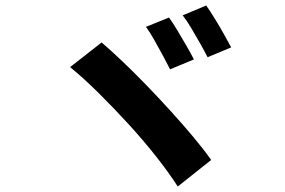

<svg xmlns="http://www.w3.org/2000/svg" viewBox="-20 -755 1040 701"><path d="M597 -691Q611 -672 628 -643.5Q645 -615 661.5 -586.5Q678 -558 688 -538L601 -502Q590 -524 574.5 -552.5Q559 -581 543 -609.5Q527 -638 513 -657ZM733 -735Q747 -715 764.5 -686.5Q782 -658 798 -629.5Q814 -601 824 -582L738 -546Q727 -568 711 -596Q695 -624 678.5 -652Q662 -680 647 -699ZM351 -600Q385 -571 427.5 -530.5Q470 -490 515.5 -443Q561 -396 605 -347.5Q649 -299 687 -253.5Q725 -208 751 -171L629 -74Q597 -124 550.5 -183Q504 -242 449.5 -301.5Q395 -361 340 -415.5Q285 -470 236 -510Z"/></svg>

Font: Noto Sans SC Thin
Style: Bold
Weight: 700
Version: Version 2.004-H2;hotconv 1.0.118;makeotfexe 2.5.65603